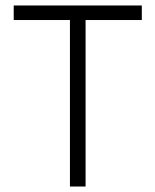

<svg xmlns="http://www.w3.org/2000/svg" viewBox="-20 -680 566 700"><path d="M235 0V-660H292V0ZM30 -607V-660H497V-607Z"/></svg>

Font: Bricolage Grotesque 96pt ExtraBold ExtraLight
Style: Regular
Weight: 250
Version: Version 1.001;gftools[0.9.33.dev8+g029e19f]